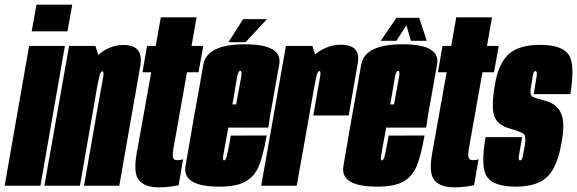

<svg xmlns="http://www.w3.org/2000/svg" viewBox="-60 -797 2477 824"><path d="M-40 0H113.5L218.5 -600H65ZM96.5 -777 76 -662.5H229.5L250 -777Z M130.5 0H283L374 -521L349.5 -600H236.5ZM300.5 0H452L508 -320Q525 -419.5 541.8 -511.8Q558.5 -604 470 -604Q403 -604 349.2 -549.2Q295.5 -494.5 278 -398.5L351.5 -394Q360.5 -444.5 366 -467.8Q371.5 -491 379 -491Q387 -491 382.8 -465.8Q378.5 -440.5 358.5 -331.5Z M620.5 7Q663.5 7 706.5 -2L726 -114Q716.5 -109.5 700 -109.5Q688 -109.5 683.5 -118.8Q679 -128 684.5 -161L742.5 -487H792L812.5 -600H762L783.5 -722.5H630L608.5 -600H571L551.5 -487H589L526 -135.5Q511.5 -51 537.5 -22Q563.5 7 620.5 7Z M881.5 4 901.5 -108.5Q894 -108.5 899.5 -137.5Q904 -165 929.5 -303Q953 -437.5 957.5 -466Q963 -493 970.5 -493Q980 -493 975 -466Q970 -440.5 953.5 -349H924.5L907 -249.5H1091.5Q1096 -275.5 1099.5 -303Q1123.5 -434.5 1138.5 -521Q1153 -607 990.5 -607Q828.5 -607 812.5 -519.5Q798 -433.5 774 -303.5Q752.5 -177 736.5 -86Q720 4 881.5 4ZM901.5 -108.5 881.5 4Q955.5 4 994 -18Q1031 -39 1050 -82Q1068 -123.5 1084.5 -215.5L930.5 -215Q923.5 -179 919 -152Q913 -126 910.5 -117.5Q906 -108.5 901.5 -108.5ZM920.5 -616H994L1086 -715H983.5Z M1284.5 -301.5H1436.5Q1461.5 -447.5 1475.5 -526.2Q1489.5 -605 1402.5 -605Q1347.5 -605 1298 -568.5Q1248.5 -532 1230.5 -428L1288.5 -423Q1292.5 -445.5 1297.8 -468.8Q1303 -492 1310.5 -492Q1318.5 -492 1313.5 -466Q1308.5 -440 1284.5 -301.5ZM1061 0H1213.5L1306 -520.5L1280.5 -600H1167Z M1559 4 1579 -108.5Q1571.5 -108.5 1577 -137.5Q1581.5 -165 1607 -303Q1630.5 -437.5 1635 -466Q1640.5 -493 1648 -493Q1657.5 -493 1652.5 -466Q1647.5 -440.5 1631 -349H1602L1584.5 -249.5H1769Q1773.5 -275.5 1777 -303Q1801 -434.5 1816 -521Q1830.5 -607 1668 -607Q1506 -607 1490 -519.5Q1475.5 -433.5 1451.5 -303.5Q1430 -177 1414 -86Q1397.5 4 1559 4ZM1579 -108.5 1559 4Q1633 4 1671.5 -18Q1708.5 -39 1727.5 -82Q1745.5 -123.5 1762 -215.5L1608 -215Q1601 -179 1596.5 -152Q1590.5 -126 1588 -117.5Q1583.5 -108.5 1579 -108.5ZM1574 -622H1641.5L1684 -688.5L1703.5 -622H1771.5L1739 -720.5H1641.5Z M1888.5 7Q1931.5 7 1974.5 -2L1994 -114Q1984.5 -109.5 1968 -109.5Q1956 -109.5 1951.5 -118.8Q1947 -128 1952.5 -161L2010.5 -487H2060L2080.5 -600H2030L2051.5 -722.5H1898L1876.5 -600H1839L1819.5 -487H1857L1794 -135.5Q1779.5 -51 1805.5 -22Q1831.5 7 1888.5 7Z M2154 4Q2244 4 2288 -37.5Q2332 -79 2350 -185.5Q2366 -269.5 2348.2 -309.8Q2330.5 -350 2283.5 -363.5Q2239.5 -375 2225.5 -382Q2211.5 -389 2220 -432.5Q2224 -460 2227.2 -476Q2230.5 -492 2238 -492Q2246.5 -492 2242.8 -467.5Q2239 -443 2230.5 -393H2387.5Q2409.5 -521.5 2380 -563Q2350.5 -604.5 2258.5 -604.5Q2166.5 -604.5 2122.5 -564Q2078.5 -523.5 2063.5 -431Q2048 -341 2060.5 -301Q2073 -261 2127 -245.5Q2173.5 -232.5 2186.5 -223.2Q2199.5 -214 2192 -170Q2187 -141 2183.2 -124.8Q2179.5 -108.5 2172 -108.5Q2163.5 -108.5 2167.2 -130Q2171 -151.5 2181 -208.5H2024Q2001 -77.5 2031 -36.8Q2061 4 2154 4Z"/></svg>

Font: Anybody UltraCondensed ExtraBold
Style: Italic
Weight: 800
Width: 1
Italic angle: -10°
Version: Version 1.113;gftools[0.9.25]